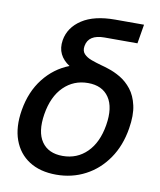

<svg xmlns="http://www.w3.org/2000/svg" viewBox="-83 -794 725 871"><g transform="rotate(10 279.5 -358.5)"><path d="M234.9 11.7Q160.6 11.7 110.4 -20.5Q60.1 -52.7 38.8 -111.6Q17.6 -170.4 30.8 -249.5Q45.4 -336.9 92.8 -397.2Q140.1 -457.5 209.5 -484.4Q179.7 -503.4 166.3 -530.8Q152.8 -558.1 158.7 -594.7Q168.9 -654.3 224.6 -690.9Q280.3 -727.5 377 -727.5H509.8L495.1 -639.2H343.3Q269.5 -639.2 260.7 -585.4Q256.8 -562.5 269.5 -549.1Q282.2 -535.6 304.4 -527.6Q326.7 -519.5 351.6 -512.7Q359.9 -510.3 368.2 -508.1Q376.5 -505.9 384.3 -502.9Q412.6 -494.1 441.4 -477.1Q470.2 -460 492.9 -431.2Q515.6 -402.3 525.4 -358.4Q535.2 -314.5 524.9 -252.4Q511.7 -170.9 470.7 -111.6Q429.7 -52.2 368.9 -20.3Q308.1 11.7 234.9 11.7ZM249 -77.1Q315.4 -77.1 360.8 -122.1Q406.2 -167 419.9 -249Q433.6 -332 402.8 -377.4Q372.1 -422.9 306.2 -422.9Q240.2 -422.9 194.3 -377.7Q148.4 -332.5 134.8 -249Q121.6 -166.5 152.3 -121.8Q183.1 -77.1 249 -77.1Z"/></g></svg>

Font: Inter Display Medium
Style: Italic
Weight: 500
Italic angle: -9.39999°
Designer: Rasmus Andersson
Foundry: rsms
Version: Version 4.000;git-a52131595